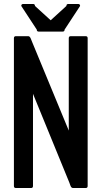

<svg xmlns="http://www.w3.org/2000/svg" viewBox="-20 -960 511 966"><path d="M326 -303V-768Q326 -778 336 -778H411Q421 -778 421 -768V-24Q421 -14 411 -14H348Q339 -14 335 -24.5Q331 -35 329 -41L146 -488V-24Q146 -14 136 -14H60Q50 -14 50 -24V-768Q50 -778 60 -778H122Q130 -778 135 -765.5Q140 -753 142 -748ZM324 -940H373Q383 -940 383 -930L305 -811Q305 -801 295 -801H279H277H175Q165 -801 165 -811L87 -930Q87 -940 97 -940H146Q156 -940 156 -930L235 -858L314 -930Q314 -940 324 -940Z"/></svg>

Font: Kanalisirung
Style: Regular
Weight: 500
Designer: Peter Wiegel
Foundry: Peter Wiegel
Version: 1.000